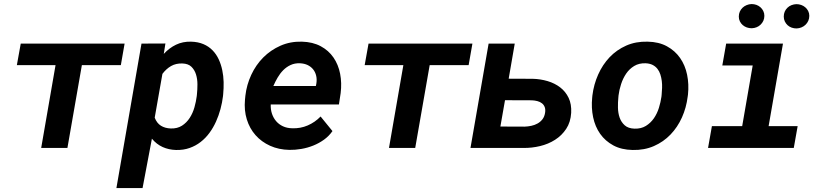

<svg xmlns="http://www.w3.org/2000/svg" viewBox="-20 -749 4148 972"><path d="M591.8 -419.4H394.5L321.3 0H188.5L261.2 -419.4H65.4L85 -528.3H610.8Z M1108.9 -262.2Q1105 -230 1096.2 -197Q1087.4 -164.1 1073.5 -133.3Q1059.6 -102.5 1040.3 -76.2Q1021 -49.8 995.8 -30.3Q970.7 -10.7 939.7 0.2Q908.7 11.2 871.1 10.3Q834.5 9.3 803.5 -4.6Q772.5 -18.6 749 -46.9L701.7 203.1H569.3L696.3 -528.3L817.4 -528.8L809.1 -476.1Q836.9 -506.3 871.1 -522.7Q905.3 -539.1 946.8 -538.1Q982.9 -537.1 1009.8 -525.6Q1036.6 -514.2 1055.9 -494.4Q1075.2 -474.6 1087.2 -448.7Q1099.1 -422.9 1105.2 -393.8Q1111.3 -364.7 1112.1 -333.7Q1112.8 -302.7 1109.9 -272.9ZM977.1 -272.9Q979.5 -295.4 979.5 -322Q979.5 -348.6 972.4 -371.8Q965.3 -395 949.2 -410.9Q933.1 -426.8 902.8 -427.7Q870.6 -428.7 845.9 -414.6Q821.3 -400.4 802.2 -375L763.2 -153.3Q773.9 -125.5 794.7 -112.5Q815.4 -99.6 844.7 -98.6Q877.9 -97.7 901.4 -112.8Q924.8 -127.9 940.4 -152.1Q956.1 -176.3 964.4 -205.8Q972.7 -235.4 976.1 -262.7Z M1445.3 9.8Q1391.1 8.8 1347.4 -11Q1303.7 -30.8 1273.7 -64.7Q1243.7 -98.6 1229.5 -144.5Q1215.3 -190.4 1220.2 -244.1L1222.2 -264.2Q1228.5 -319.8 1252 -370.1Q1275.4 -420.4 1312.7 -458Q1350.1 -495.6 1399.9 -517.6Q1449.7 -539.6 1508.3 -538.1Q1563.5 -536.6 1603.5 -515.1Q1643.6 -493.7 1668.2 -457.8Q1692.9 -421.9 1701.9 -375.5Q1710.9 -329.1 1704.6 -277.8L1695.8 -220.2H1350.6Q1349.6 -194.8 1356.9 -173.1Q1364.3 -151.4 1378.2 -135.3Q1392.1 -119.1 1412.6 -109.6Q1433.1 -100.1 1459.5 -99.6Q1501 -98.1 1537.8 -114Q1574.7 -129.9 1603 -159.2L1663.1 -85.4Q1645.5 -60.1 1620.4 -42Q1595.2 -23.9 1566.2 -12.2Q1537.1 -0.5 1505.9 4.9Q1474.6 10.3 1445.3 9.8ZM1498.5 -428.7Q1472.2 -429.7 1451.2 -419.9Q1430.2 -410.2 1413.8 -393.6Q1397.5 -377 1385.3 -356Q1373 -335 1363.8 -313.5H1579.1L1581.5 -325.7Q1585 -347.2 1580.6 -365.7Q1576.2 -384.3 1565.2 -397.9Q1554.2 -411.6 1537.4 -419.7Q1520.5 -427.7 1498.5 -428.7Z M2352.5 -419.4H2155.3L2082 0H1949.2L2022 -419.4H1826.2L1845.7 -528.3H2371.6Z M2555.2 -350.6 2676.8 -350.1Q2715.8 -349.1 2752.2 -338.4Q2788.6 -327.6 2815.9 -306.6Q2843.3 -285.6 2858.6 -253.7Q2874 -221.7 2871.6 -177.7Q2868.7 -130.4 2846.4 -96.7Q2824.2 -63 2790 -41.3Q2755.9 -19.5 2714.1 -9.5Q2672.4 0.5 2630.4 0H2361.8L2453.6 -528.3H2585.9ZM2536.6 -241.7 2513.2 -108.4 2635.7 -107.9Q2652.8 -108.4 2669.9 -112.1Q2687 -115.7 2701.4 -123.8Q2715.8 -131.8 2726.1 -145Q2736.3 -158.2 2739.3 -177.2Q2742.2 -194.3 2737.8 -206.3Q2733.4 -218.3 2723.9 -225.8Q2714.4 -233.4 2700.7 -237.1Q2687 -240.7 2671.9 -241.2Z M2979 -265.6Q2985.8 -321.3 3008.1 -371.3Q3030.3 -421.4 3065.9 -459Q3101.6 -496.6 3150.1 -518.1Q3198.7 -539.6 3258.3 -538.1Q3315.4 -537.1 3356.4 -514.6Q3397.5 -492.2 3423.1 -455.3Q3448.7 -418.5 3458.5 -370.6Q3468.3 -322.8 3462.9 -270.5L3461.4 -259.8Q3454.6 -204.1 3432.4 -154.5Q3410.2 -105 3374.5 -67.9Q3338.9 -30.8 3290.3 -9.5Q3241.7 11.7 3182.6 10.3Q3126 9.3 3085 -12.9Q3043.9 -35.2 3018.3 -71.5Q2992.7 -107.9 2982.7 -155.5Q2972.7 -203.1 2978 -255.4ZM3110.4 -255.4Q3107.9 -231 3108.4 -203.9Q3108.9 -176.8 3116.9 -153.6Q3125 -130.4 3142.8 -114.5Q3160.6 -98.6 3192.4 -97.7Q3225.6 -96.7 3249.8 -111.6Q3273.9 -126.5 3290.3 -150.1Q3306.6 -173.8 3315.7 -202.9Q3324.7 -231.9 3328.6 -259.8L3329.6 -270Q3331.1 -286.1 3331.8 -304Q3332.5 -321.8 3330.3 -339.1Q3328.1 -356.4 3323 -372.3Q3317.9 -388.2 3308.3 -400.4Q3298.8 -412.6 3284.2 -420.2Q3269.5 -427.7 3248.5 -428.7Q3214.8 -429.7 3190.7 -415Q3166.5 -400.4 3150.1 -376.5Q3133.8 -352.5 3124.3 -323.2Q3114.7 -293.9 3111.3 -265.6Z M3656.2 -528.3H3943.8L3871.1 -110.4H4018.1L3998.5 0H3564.5L3584 -110.4H3737.3L3790.5 -417.5H3636.7ZM3720.2 -665Q3720.2 -678.7 3725.3 -690.2Q3730.5 -701.7 3739.3 -710Q3748 -718.3 3759.8 -723.1Q3771.5 -728 3784.7 -728.5Q3797.4 -728.5 3809.1 -724.4Q3820.8 -720.2 3829.8 -712.2Q3838.9 -704.1 3844.2 -693.1Q3849.6 -682.1 3849.6 -668.9Q3849.6 -655.3 3844.5 -644Q3839.4 -632.8 3830.6 -624.3Q3821.8 -615.7 3810.3 -611.1Q3798.8 -606.4 3785.6 -606Q3772.5 -606 3760.7 -610.1Q3749 -614.3 3740 -622.1Q3731 -629.9 3725.6 -640.9Q3720.2 -651.9 3720.2 -665ZM3947.8 -665Q3947.8 -678.7 3952.6 -689.9Q3957.5 -701.2 3966.3 -709.7Q3975.1 -718.3 3986.8 -722.9Q3998.5 -727.5 4011.7 -728Q4024.4 -728 4036.1 -723.9Q4047.9 -719.7 4056.9 -711.9Q4065.9 -704.1 4071.5 -693.1Q4077.1 -682.1 4077.1 -668.9Q4077.1 -655.3 4072 -643.8Q4066.9 -632.3 4058.1 -623.8Q4049.3 -615.2 4037.6 -610.4Q4025.9 -605.5 4012.7 -605Q3999.5 -605 3987.8 -609.1Q3976.1 -613.3 3967.3 -621.3Q3958.5 -629.4 3953.1 -640.6Q3947.8 -651.9 3947.8 -665Z"/></svg>

Font: Roboto Mono
Style: Bold Italic
Weight: 700
Designer: Google
Version: Version 2.000985; 2015; ttfautohint (v1.3)